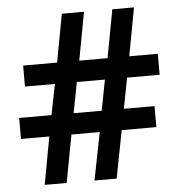

<svg xmlns="http://www.w3.org/2000/svg" viewBox="-52 -763 755 811"><g transform="rotate(-5 326.0 -357.0)"><path d="M491 -421 466 -291H596V-202H449L410 0H316L356 -202H236L198 0H105L142 -202H22V-291H159L185 -421H58V-510H202L240 -714H334L296 -510H416L454 -714H546L508 -510H629V-421ZM253 -291H372L397 -421H278Z"/></g></svg>

Font: Noto Sans Canadian Aboriginal SemiBold
Style: Regular
Weight: 600
Designer: Monotype Design Team, Typotheque's Kevin King
Foundry: Monotype Imaging Inc.
Version: Version 2.004; ttfautohint (v1.8.4.7-5d5b)